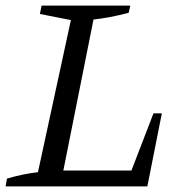

<svg xmlns="http://www.w3.org/2000/svg" viewBox="-31 -668 647 688"><path d="M519 -262H549L497 0H-11L-6 -28Q51 -45 105 -51L223 -596L112 -618L118 -648H436L430 -622Q360 -604 304 -598L196 -57H440Z"/></svg>

Font: Piazzolla SC
Style: Italic
Weight: 400
Italic angle: -11.3°
Designer: Juan Pablo del Peral
Foundry: Huerta Tipografica
Version: Version 1.330